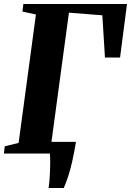

<svg xmlns="http://www.w3.org/2000/svg" viewBox="-22 -763 652 954"><path d="M219.5 171Q222 154.5 223.8 133.8Q225.5 113 226.5 90.2Q227.5 67.5 227.5 44.5Q227.5 21.5 226 0L191.5 -58H355.5Q346 -1 336.2 41.8Q326.5 84.5 316 115.5Q305.5 146.5 295 171ZM-2.5 0 1.5 -36 70.5 -53 156.5 -691 89.5 -705.5 94 -743H609L574.5 -477H499.5L486.5 -687L320.5 -700L233 -53L346 -36L342 0Z"/></svg>

Font: Merriweather 72pt ExtraBold
Style: Italic
Weight: 800
Italic angle: -7.8°
Version: Version 2.101